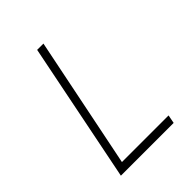

<svg xmlns="http://www.w3.org/2000/svg" viewBox="-202 -803 907 907"><g transform="rotate(-45 251.0 -350.0)"><path d="M420.5 0H68L208.5 -700H250.5L117 -42H428.5Z"/></g></svg>

Font: Argentum Sans ExtraLight
Style: Italic
Weight: 200
Italic angle: -11°
Designer: Julieta Ulanovsky (font), Cristiano Sobral (main changes and remaster)
Foundry: Julieta Ulanovsky (font), Cristiano Sobral (main changes and remaster)
Version: Version 2.007;June 15, 2022;FontCreator 14.0.0.2814 64-bit; 